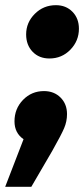

<svg xmlns="http://www.w3.org/2000/svg" viewBox="-61 -538 325 742"><path d="M198 -97Q198 -69 187 -43Q176 -17 141 45L60 184H-41L30 0Q-5 -24 -5 -69Q-5 -118 28 -152Q61 -186 109 -186Q148 -186 173 -161Q198 -136 198 -97ZM40 -405Q40 -451 73.5 -484.5Q107 -518 155 -518Q194 -518 219 -492.5Q244 -467 244 -427Q244 -380 211 -346Q178 -312 130 -312Q90 -312 65 -338Q40 -364 40 -405Z"/></svg>

Font: Fira Sans Black
Style: Italic
Weight: 900
Italic angle: -8°
Designer: Carrois Corporate & Edenspiekermann AG
Foundry: Carrois Corporate GbR & Edenspiekermann AG
Version: Version 4.203